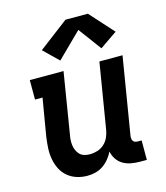

<svg xmlns="http://www.w3.org/2000/svg" viewBox="-116 -865 831 962"><g transform="rotate(-15 300.0 -384.0)"><path d="M219 8Q190 8 163.5 -0.5Q137 -9 116.5 -26.5Q96 -44 84 -68Q72 -92 67 -119.5Q62 -147 63.5 -175.5Q65 -204 69 -233L102 -429H63V-530H238L187 -217Q184 -202 183 -187.5Q182 -173 184 -159Q186 -145 191.5 -132.5Q197 -120 206.5 -110.5Q216 -101 229.5 -97Q243 -93 258 -93Q278 -93 297.5 -99Q317 -105 332.5 -119Q348 -133 356.5 -152Q365 -171 368 -190L424 -530H544L478 -129Q477 -121 478 -114Q479 -107 483 -102Q487 -97 493.5 -95Q500 -93 508 -93H526V8H491Q468 8 445.5 4Q423 0 404 -11Q385 -22 372.5 -40.5Q360 -59 356 -81Q346 -61 332 -44Q318 -27 299.5 -14.5Q281 -2 260 3Q239 8 219 8ZM236 -585 160 -659 314 -776H430L541 -653L451 -591L363 -710Z"/></g></svg>

Font: Iosevka Slab Extended
Style: Bold Italic
Weight: 700
Width: 7
Italic angle: -9°
Monospace: yes
Designer: Belleve Invis
Foundry: Belleve Invis
Version: Version 11.1.0; ttfautohint (v1.8.3)